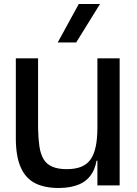

<svg xmlns="http://www.w3.org/2000/svg" viewBox="-20 -925 686 958"><path d="M273 13Q204 13 157 -10Q110 -33 85 -86.5Q60 -140 59 -229V-634H170V-285Q171 -234 176.5 -195.5Q182 -157 197 -131.5Q212 -106 240.5 -93.5Q269 -81 313 -81Q357 -81 386.5 -93.5Q416 -106 433 -131Q450 -156 458 -195.5Q466 -235 466 -289V-181Q466 -108 442.5 -66Q419 -24 376 -5.5Q333 13 273 13ZM453 -123 463 -187 498 -162V-123ZM466 0V-181V-634H577V0ZM268 -713 373 -905H479L360 -713Z"/></svg>

Font: Matangi
Style: Bold
Weight: 700
Designer: Prashant Pant
Foundry: The Graphic Ant
Version: Version 3.002